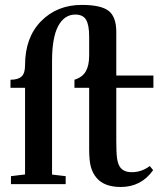

<svg xmlns="http://www.w3.org/2000/svg" viewBox="-20 -746 672 778"><path d="M24.4 0V-32.2L81.5 -39.1V-390.1H22.5V-422.9Q52.7 -422.9 67.1 -435.8Q81.5 -448.7 81.5 -481.4Q81.5 -594.2 146.5 -660.2Q211.4 -726.1 311.5 -726.1Q389.2 -726.1 420.2 -701.9Q451.2 -677.7 451.2 -616.7V-439.9H601.6V-390.1H451.2V-176.8Q451.2 -127.9 454.1 -106.2Q457 -84.5 464.4 -72.3Q478 -48.3 514.2 -48.3Q553.7 -48.3 586.9 -73.2L600.6 -56.6Q552.2 11.7 469.2 11.7Q402.8 11.7 371.6 -24.9Q355.5 -43.9 348.4 -69.1Q341.3 -94.2 341.3 -142.1V-390.1H281.7V-422.9Q314 -433.1 327.6 -456.8Q341.3 -480.5 341.3 -521V-597.7Q341.3 -645.5 328.6 -666.3Q315.9 -687 285.2 -687Q240.7 -687 215.8 -640.4Q190.9 -593.8 190.9 -498.5V-38.6L246.1 -32.2V0Z"/></svg>

Font: Elstob 10pt SemiBold
Style: Regular
Weight: 600
Designer: Peter S. Baker
Version: Version 1.015